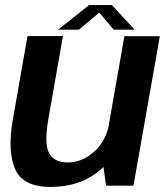

<svg xmlns="http://www.w3.org/2000/svg" viewBox="-20 -736 664 761"><path d="M400.5 0H509L613.5 -592.5H473L386.5 -100ZM229.5 -593H89L31 -263Q9 -138.5 39.5 -66.8Q70 5 181 5Q301.5 5 381.8 -66.5Q462 -138 475.5 -214L412.5 -246Q400.5 -177 352.8 -134.5Q305 -92 248.5 -92Q193.5 -92 174 -130.2Q154.5 -168.5 172.5 -269ZM210.5 -618.5H293L373.5 -686L430.5 -618.5H513.5L423.5 -716H333Z"/></svg>

Font: Anybody UltraCondensed Thin SemiBold
Style: Italic
Weight: 600
Italic angle: -10°
Version: Version 1.111